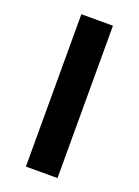

<svg xmlns="http://www.w3.org/2000/svg" viewBox="-115 -623 489 675"><g transform="rotate(20 129.0 -285.0)"><path d="M70 -570H188.2V0H70Z"/></g></svg>

Font: Facade Sud
Style: Regular
Weight: 100
Designer: Éléonore Fines
Foundry: Velvetyne Type Foundry
Version: Version 1.001;Glyphs 3.2 (3202)